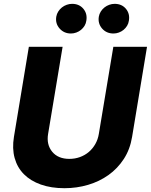

<svg xmlns="http://www.w3.org/2000/svg" viewBox="-20 -971 786 1000"><path d="M52.6 -258.2 130.3 -727.3H306.1L230.5 -273.4Q221.2 -217.7 252.1 -180.4Q282.7 -143.5 341.3 -143.5Q370.4 -143.5 396.3 -152.9Q422.2 -162.3 442.5 -179.5Q462.7 -196.7 476.4 -220.7Q490.1 -244.7 494.7 -273.4L570.3 -727.3H745.7L668 -258.2Q657.3 -192.8 624.8 -142.9Q592.3 -93 544.9 -59.3Q497.5 -25.6 438.6 -8.2Q379.6 9.2 315.7 9.2Q246.4 9.2 192.8 -9.8Q139.2 -28.8 104.6 -63.6Q70 -98.4 56.3 -147.9Q42.6 -197.4 52.6 -258.2ZM494.7 -884.2Q497.2 -898.8 505 -911Q512.8 -923.3 524 -932.2Q535.2 -941.1 549 -946Q562.9 -951 577.1 -951Q614 -951 635.7 -925.4Q657.3 -899.5 651.3 -863.6Q649.5 -849.1 642 -836.8Q634.6 -824.6 623.6 -815.5Q612.6 -806.5 598.9 -801.5Q585.2 -796.5 571 -796.5Q534.4 -796.5 511.7 -822.4Q489 -848.7 494.7 -884.2ZM273.1 -884.2Q275.6 -898.8 283.4 -911Q291.2 -923.3 302.4 -932.2Q313.6 -941.1 327.4 -946Q341.3 -951 355.5 -951Q392.4 -951 414.1 -925.4Q435.7 -899.5 429.7 -863.6Q427.9 -849.1 420.5 -836.8Q413 -824.6 402 -815.5Q391 -806.5 377.3 -801.5Q363.6 -796.5 349.4 -796.5Q313.2 -796.5 290.1 -822.8Q267.4 -848.7 273.1 -884.2Z"/></svg>

Font: Inter P Extra Bold
Style: Italic
Weight: 800
Italic angle: 9.39999°
Designer: Rasmus Andersson
Foundry: rsms
Version: Version 3.018;git-588b23468